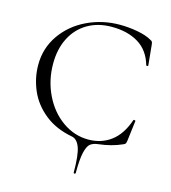

<svg xmlns="http://www.w3.org/2000/svg" viewBox="-120 -733 909 1022"><g transform="rotate(15 334.5 -222.0)"><path d="M322 5Q230 -12 168.5 -61.5Q107 -111 78 -178.5Q49 -246 49 -318Q49 -410 100 -483Q151 -556 235 -596Q319 -636 415 -636Q463 -636 512 -627Q561 -618 590 -601Q599 -597 601.5 -592.5Q604 -588 605 -577L616 -465Q616 -462 611 -461.5Q606 -461 605 -464Q583 -541 523.5 -577.5Q464 -614 376 -614Q300 -614 243 -580.5Q186 -547 155 -486Q124 -425 124 -345Q124 -252 162.5 -173Q201 -94 266.5 -48Q332 -2 408 -2Q480 -2 533 -41.5Q586 -81 614 -163Q614 -166 618 -166Q621 -166 623.5 -165Q626 -164 626 -162L612 -49Q610 -37 607.5 -33.5Q605 -30 596 -26Q538 0 467 8Q440 11 424.5 23Q409 35 400 73Q391 111 391 187Q391 192 385.5 192Q380 192 380 187Q380 92 365.5 51.5Q351 11 322 5Z"/></g></svg>

Font: Cormorant SC
Style: Regular
Weight: 400
Designer: Christian Thalmann (Catharsis Fonts)
Foundry: Catharsis Fonts
Version: Version 4.000